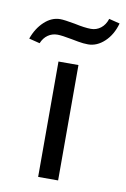

<svg xmlns="http://www.w3.org/2000/svg" viewBox="-116 -719 503 767"><g transform="rotate(10 135.5 -335.5)"><path d="M-37 -538Q-22 -581 7.5 -608.5Q37 -636 72 -636Q88 -636 132 -628Q173 -619 199 -619Q221 -619 238.5 -632.5Q256 -646 264 -671L308 -660Q295 -613 264.5 -584.5Q234 -556 198 -556Q179 -556 157.5 -560Q136 -564 131 -565Q89 -573 72 -573Q50 -573 33 -561Q16 -549 7 -527ZM94 -468H175V0H94Z"/></g></svg>

Font: Ysabeau SC Medium
Style: Regular
Weight: 500
Designer: Christian Thalmann (Catharsis Fonts)
Version: Version 0.003